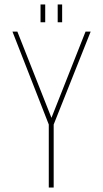

<svg xmlns="http://www.w3.org/2000/svg" viewBox="-20 -842 462 862"><path d="M162 -822H183V-742H162ZM239 -822H259V-742H239ZM199 0V-283L36 -700H58L211 -313L364 -700H387L221 -283V0Z"/></svg>

Font: TypoPRO Bebas Neue
Style: Regular
Weight: 300
Designer: Ryoichi Tsunekawa
Foundry: Ryoichi Tsunekawa
Version: Version 001.003